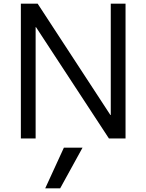

<svg xmlns="http://www.w3.org/2000/svg" viewBox="-20 -750 793 1040"><path d="M306 270H225L326 50H427ZM93 0V-730H184L578 -127H580V-730H660V0H570L175 -603H173V0Z"/></svg>

Font: M PLUS 2
Style: Regular
Weight: 400
Designer: Coji Morishita
Foundry: UNDERFOREST DESIGN
Version: Version 1.001